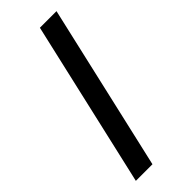

<svg xmlns="http://www.w3.org/2000/svg" viewBox="-180 -533 556 556"><g transform="rotate(-45 98.5 -255.0)"><path d="M6 0 123 -510H191L74 0Z"/></g></svg>

Font: Instrument Sans Condensed
Style: Italic
Weight: 400
Width: 3
Italic angle: -13°
Designer: Rodrigo Fuenzalida
Foundry: fragTYPE
Version: Version 1.000;gftools[0.9.28]